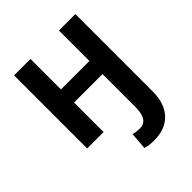

<svg xmlns="http://www.w3.org/2000/svg" viewBox="-208 -648 981 981"><g transform="rotate(-45 283.0 -157.0)"><path d="M180.2 -528.3V-308.1H385.7V-528.3H504.4V31.7Q503.9 119.1 458.5 166.3Q413.1 213.4 332 213.4Q298.3 213.4 270 205.1L277.3 111.8Q296.4 118.2 325.2 118.2Q385.7 118.2 385.7 24.4V-213.4H180.2V0H61.5V-528.3Z"/></g></svg>

Font: Roboto Medium
Style: Regular
Weight: 500
Designer: Google
Version: Version 2.134; 2016; ttfautohint (v1.6)